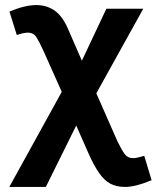

<svg xmlns="http://www.w3.org/2000/svg" viewBox="-20 -551 639 765"><path d="M478.5 193.8Q443.8 193.8 419.7 180.9Q395.5 168 374.8 138.2Q354 108.4 332.5 59.8Q311 11.2 283.7 -50.8L162.6 193.8H17.1L226.1 -185.1L154.8 -344.7Q138.2 -381.3 126.2 -401.1Q114.3 -420.9 91.3 -420.9Q75.2 -420.9 46.9 -411.6L17.6 -504.9Q79.6 -530.8 124.5 -530.8Q167.5 -530.8 199.7 -507.3Q231.9 -483.9 254.9 -426.8Q280.8 -368.2 306.2 -309.1L403.8 -516.1H550.8L363.8 -179.2L448.7 13.7Q465.8 48.3 477.5 63.7Q489.3 79.1 510.3 79.1Q524.4 79.1 554.7 69.8L584 167Q520 193.8 478.5 193.8Z"/></svg>

Font: Cadman
Style: Bold
Weight: 700
Designer: Paul James MIller
Foundry: High-Logic / Made with FontCreator
Version: Version 2.114;March 28, 2021;FontCreator 13.0.0.2683 64-bit